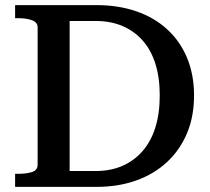

<svg xmlns="http://www.w3.org/2000/svg" viewBox="-20 -730 821 750"><path d="M39 -659V-710H357Q442 -710 512 -686Q582 -662 632.5 -616Q683 -570 710.5 -504.5Q738 -439 738 -357Q738 -275 710.5 -209.5Q683 -144 632.5 -97Q582 -50 512 -25Q442 0 357 0H39V-51H51Q83 -51 105 -58Q127 -65 127 -87V-623Q127 -643 105 -651Q83 -659 51 -659ZM355 -648H252V-62H355Q412 -62 458 -82Q504 -102 537 -140Q570 -178 587 -232.5Q604 -287 604 -357Q604 -427 587 -481Q570 -535 537 -572Q504 -609 458 -628.5Q412 -648 355 -648Z"/></svg>

Font: Roboto Serif 36pt Medium
Style: Regular
Weight: 500
Designer: Greg Gazdowicz
Foundry: Commercial Type
Version: Version 1.008